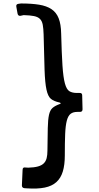

<svg xmlns="http://www.w3.org/2000/svg" viewBox="-20 -991 568 1105"><path d="M143 -26Q177 -27 198.5 -33Q220 -39 232 -51Q244 -63 248.5 -81Q253 -99 253 -124Q254 -206 255 -254.5Q256 -303 262 -330Q268 -357 282 -369.5Q296 -382 323 -392Q336 -396 323 -401Q290 -408 273 -422Q256 -436 247.5 -475Q239 -514 236.5 -588.5Q234 -663 231 -793Q230 -827 226 -848.5Q222 -870 210 -882Q198 -894 175.5 -898.5Q153 -903 116 -904L98 -900Q84 -898 81 -913L74 -952Q71 -967 86 -969L101 -971Q162 -971 205 -964Q248 -957 276 -938.5Q304 -920 317.5 -886Q331 -852 332 -798Q335 -682 339.5 -614Q344 -546 353.5 -511Q363 -476 379.5 -466Q396 -456 423 -456H438Q453 -457 453 -442L455 -362Q455 -347 440 -347H425Q401 -347 386.5 -336Q372 -325 364.5 -296.5Q357 -268 355 -219.5Q353 -171 353 -96Q353 -42 341.5 -4Q330 34 304.5 57Q279 80 237.5 88.5Q196 97 135 93L120 92Q106 90 106 76L110 -13Q110 -30 126 -27Z"/></svg>

Font: OpenDyslexic 3
Style: Regular
Weight: 400
Designer: Abelardo Gonzalez
Version: Version 1.000;PS 001.001;hotconv 1.0.56